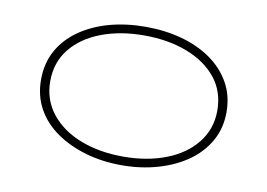

<svg xmlns="http://www.w3.org/2000/svg" viewBox="-60 -574 945 679"><g transform="rotate(10 412.5 -234.5)"><path d="M413 14Q343 14 283 -3.5Q223 -21 177 -53Q131 -85 105.5 -131Q80 -177 80 -235Q80 -294 105.5 -340Q131 -386 177 -418Q223 -450 283 -466.5Q343 -483 413 -483Q482 -483 542.5 -466.5Q603 -450 648.5 -418Q694 -386 720 -340Q746 -294 746 -235Q746 -177 720 -131Q694 -85 648.5 -53Q603 -21 542.5 -3.5Q482 14 413 14ZM413 -17Q499 -17 567 -43.5Q635 -70 674 -119.5Q713 -169 713 -235Q713 -303 674 -351.5Q635 -400 567 -426Q499 -452 413 -452Q327 -452 259 -426Q191 -400 152 -351.5Q113 -303 113 -235Q113 -169 152 -119.5Q191 -70 259 -43.5Q327 -17 413 -17Z"/></g></svg>

Font: BioRhyme SemiExpanded ExtraLight
Style: Regular
Weight: 250
Width: 6
Designer: Aoife Mooney
Foundry: Aoife Mooney Type
Version: Version 1.600;gftools[0.9.33]